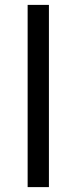

<svg xmlns="http://www.w3.org/2000/svg" viewBox="-20 -765 313 785"><path d="M93 0V-745H180V0Z"/></svg>

Font: Plus Jakarta Text Light
Style: Regular
Weight: 300
Designer: Gumpita Rahayu
Foundry: Tokotype Studio
Version: Version 1.000